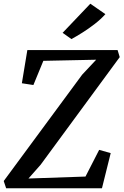

<svg xmlns="http://www.w3.org/2000/svg" viewBox="-30 -1012 664 1032"><path d="M3 0 -10 -39 411.5 -610.5 487 -691 203 -685 149.5 -555 87.5 -564.5 117 -743H602L613.5 -705L188 -126L123 -52.5L429.5 -63L503 -206.5L565 -189L518 0ZM354 -802 306.5 -835.5 455.5 -992 536.5 -936Q512.5 -909 479.2 -883.2Q446 -857.5 412.5 -836.5Q379 -815.5 354 -802Z"/></svg>

Font: Merriweather Medium
Style: Italic
Weight: 500
Italic angle: -7.8°
Version: Version 2.101